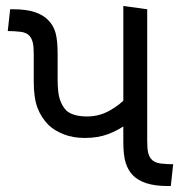

<svg xmlns="http://www.w3.org/2000/svg" viewBox="-20 -623 608 643"><path d="M264 -161Q225 -161 194 -173Q163 -185 143 -204Q118 -229 105.5 -262Q93 -295 93 -350V-440Q93 -467 90 -479.5Q87 -492 81 -500Q71 -514 49 -516.5Q27 -519 6 -519L14 -592H24Q68 -592 96.5 -582.5Q125 -573 142 -555Q159 -538 166 -513Q173 -488 173 -443V-357Q173 -311 181 -288.5Q189 -266 202 -253Q213 -243 230.5 -238Q248 -233 272 -233Q312 -233 347 -252.5Q382 -272 405 -298V-208Q377 -187 342.5 -174Q308 -161 264 -161ZM542 0Q499 0 470 -9.5Q441 -19 424 -37Q408 -54 400.5 -79Q393 -104 393 -148V-603L473 -592V-152Q473 -125 476 -112.5Q479 -100 485 -92Q496 -78 517.5 -75.5Q539 -73 560 -73L552 0Z"/></svg>

Font: uguzrati15
Style: Book
Weight: 400
Designer: Jelle Bosma - Monotype Design Team, Universal Thirst
Foundry: Monotype Imaging Inc.
Version: Version 2.106